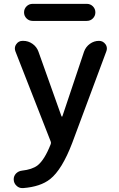

<svg xmlns="http://www.w3.org/2000/svg" viewBox="-20 -753 608 978"><path d="M146.5 -646.5Q127.9 -646.5 115.2 -659.2Q102.5 -671.9 102.5 -689.9Q102.5 -708 115.2 -720.7Q127.9 -733.4 146.5 -733.4H421.9Q440.4 -733.4 453.1 -720.7Q465.8 -708 465.8 -689.9Q465.8 -671.9 453.1 -659.2Q440.4 -646.5 421.9 -646.5ZM293 -161.1Q293.9 -159.2 295.9 -159.2Q297.9 -159.2 297.9 -161.1L408.2 -490.2Q417 -514.6 438 -529.8Q459 -544.9 484.4 -544.9Q504.9 -544.9 517.6 -527.3Q524.4 -517.6 524.4 -505.9Q524.4 -498 521.5 -491.2L347.7 -24.4Q295.9 111.3 235.4 159.2Q186.5 198.2 97.7 205.1Q95.7 205.1 93.8 205.1Q77.1 205.1 65.4 194.3Q49.8 180.7 49.8 160.2Q49.8 143.6 61.5 130.9Q74.2 118.2 91.8 116.2Q143.6 110.4 170.9 89.8Q207 61.5 238.3 -18.6Q241.2 -25.4 238.3 -32.2L58.6 -491.2Q55.7 -499 55.7 -505.9Q55.7 -517.6 62.5 -527.3Q74.2 -544.9 94.7 -544.9H98.6Q124 -544.9 145.5 -529.8Q167 -514.6 175.8 -490.2Z"/></svg>

Font: Gen Jyuu Gothic Medium
Style: Regular
Weight: 500
Designer: [Source Han Sans]
Ryoko NISHIZUKA  (kana & ideographs); Paul D. Hunt (Latin, Greek & Cyrillic); Wenlong ZHANG  (bopomofo
Version: Version 1.002.20150607